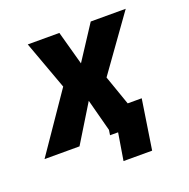

<svg xmlns="http://www.w3.org/2000/svg" viewBox="-148 -613 836 851"><g transform="rotate(-20 269.5 -187.5)"><path d="M293 128 314 0H276L292 -106H464L428 128ZM-33 0 174 -302 178 -210 71 -503H220L266 -336H259L368 -503H533L324 -211L331 -297L435 0H286L239 -178H241L132 0Z"/></g></svg>

Font: Nunito Sans 7pt Condensed ExtraBold
Style: Italic
Weight: 800
Width: 3
Italic angle: -9°
Designer: Vernon Adams
Foundry: Vernon Adams
Version: Version 3.101;gftools[0.9.27]